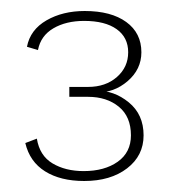

<svg xmlns="http://www.w3.org/2000/svg" viewBox="-20 -613 308 349"><path d="M133 -284Q90 -284 62 -301.5Q34 -319 26 -353L47 -361Q52 -330 75.5 -316Q99 -302 132 -302Q170 -302 194 -319Q218 -336 218 -367Q218 -401 196 -419Q174 -437 140 -437H106V-455H140Q172 -455 192.5 -473Q213 -491 213 -518Q213 -545 192 -560Q171 -575 133 -575Q100 -575 77 -561.5Q54 -548 49 -522L29 -528Q35 -559 64.5 -576Q94 -593 134 -593Q182 -593 209.5 -573Q237 -553 237 -518Q237 -487 212 -465.5Q187 -444 155 -445V-448Q187 -449 214 -427Q241 -405 241 -367Q241 -330 211 -307Q181 -284 133 -284Z"/></svg>

Font: Rokkitt Thin
Style: Regular
Weight: 250
Version: Version 3.103